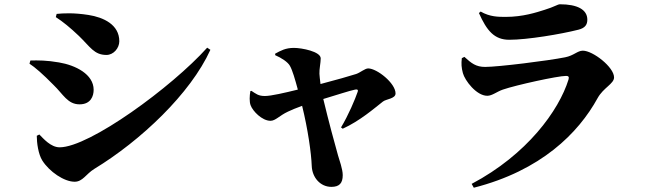

<svg xmlns="http://www.w3.org/2000/svg" viewBox="-20 -813 3020 898"><path d="M349 -645C402 -594 420 -556 478 -556C511 -556 538 -588 538 -620C538 -698 464 -732 394 -743C324 -754 276 -751 245 -748L241 -733C275 -711 308 -684 349 -645ZM259 -124C217 -124 182 -166 164 -184L152 -178C152 -145 159 -92 178 -62C211 -10 280 37 329 37C367 37 382 1 421 -23C638 -155 871 -375 964 -580L949 -590C784 -406 398 -124 259 -124ZM230 -416C275 -373 296 -325 352 -325C405 -325 418 -364 418 -393C418 -466 333 -508 256 -521C199 -531 158 -531 122 -530L118 -515C143 -499 181 -466 230 -416Z M1267 -555C1297 -542 1326 -523 1336 -505C1348 -484 1360 -442 1373 -394C1312 -379 1248 -364 1219 -364C1188 -364 1178 -374 1156 -388L1151 -387C1147 -365 1146 -337 1152 -321C1162 -293 1206 -248 1245 -248C1269 -248 1286 -272 1327 -291C1342 -298 1367 -309 1393 -318C1420 -209 1436 -96 1438 -37C1440 17 1478 61 1530 61C1567 61 1583 44 1583 6C1583 -22 1567 -65 1561 -86C1545 -142 1517 -246 1492 -350C1556 -369 1612 -388 1641 -394C1652 -396 1656 -393 1653 -384C1641 -349 1610 -275 1575 -217L1583 -211C1664 -248 1730 -306 1771 -338C1786 -350 1830 -351 1830 -376C1830 -424 1743 -493 1702 -493C1687 -493 1666 -474 1646 -467C1625 -460 1545 -437 1479 -420C1476 -440 1475 -458 1474 -468C1473 -490 1480 -519 1480 -540C1480 -572 1391 -589 1355 -589C1315 -589 1293 -576 1267 -562Z M2145 -471C2154 -437 2208 -365 2259 -365C2282 -365 2303 -384 2332 -394C2393 -415 2588 -458 2628 -458C2638 -458 2643 -454 2639 -441C2594 -296 2445 -90 2186 47L2196 65C2510 -15 2685 -190 2775 -354C2802 -403 2852 -421 2852 -451C2852 -499 2753 -576 2706 -576C2681 -576 2664 -553 2623 -545C2543 -529 2310 -500 2249 -500C2206 -500 2185 -517 2152 -547L2140 -541C2137 -515 2138 -497 2145 -471ZM2727 -721C2727 -769 2679 -793 2599 -793C2588 -793 2573 -781 2527 -767C2489 -755 2426 -734 2345 -734C2311 -734 2271 -734 2228 -759L2220 -752C2257 -669 2292 -627 2362 -627C2446 -627 2602 -653 2685 -674C2717 -682 2727 -698 2727 -721Z"/></svg>

Font: Noto Serif KR Black
Style: Regular
Weight: 900
Version: Version 1.001;PS 1.001;hotconv 16.6.54;makeotf.lib2.5.65590